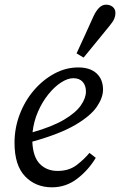

<svg xmlns="http://www.w3.org/2000/svg" viewBox="-20 -787 513 820"><path d="M293 -453Q269 -453 240.5 -434.5Q212 -416 186 -383.5Q160 -351 142 -309.5Q124 -268 119 -222Q203 -246 253 -275.5Q303 -305 325 -336.5Q347 -368 347 -396Q347 -422 333 -437.5Q319 -453 293 -453ZM202 13Q132 13 87 -34Q42 -81 42 -177Q42 -240 64 -298Q86 -356 124.5 -401Q163 -446 212 -472.5Q261 -499 314 -499Q365 -499 392.5 -473.5Q420 -448 420 -404Q420 -370 393.5 -331Q367 -292 301.5 -253.5Q236 -215 118 -182Q121 -116 150.5 -86.5Q180 -57 226 -57Q274 -57 306.5 -81.5Q339 -106 362 -134L389 -113Q358 -61 310 -24Q262 13 202 13ZM307 -559Q326 -600 344 -639.5Q362 -679 380 -719Q391 -742 404 -754.5Q417 -767 433 -767Q450 -767 461.5 -757.5Q473 -748 473 -731Q473 -719 468 -707Q463 -695 449 -678Q421 -644 393.5 -610Q366 -576 337 -541Z"/></svg>

Font: Source Serif 4 SmText
Style: Italic
Weight: 400
Italic angle: -12°
Designer: Frank Grießhammer
Foundry: Adobe
Version: Version 4.005;hotconv 1.1.0;makeotfexe 2.6.0